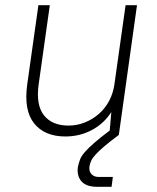

<svg xmlns="http://www.w3.org/2000/svg" viewBox="-20 -520 605 740"><path d="M355 200Q313 200 294.5 179.5Q276 159 280 125Q283 110 288 96Q293 82 307 66Q321 50 344 30Q367 10 403 -17L409 -88Q380 -43 333.5 -18.5Q287 6 232 6Q152 6 111.5 -44.5Q71 -95 85 -195L128 -500H172L129 -195Q118 -115 149.5 -75.5Q181 -36 244 -36Q277 -36 307 -48Q337 -60 361 -81Q385 -102 400.5 -131Q416 -160 421 -195L464 -500H508L438 0Q403 26 382 44Q361 62 349 75Q337 88 332 98.5Q327 109 325 120Q322 139 332 150.5Q342 162 360 162H415L410 200Z"/></svg>

Font: Retni Sans Light
Style: Italic
Weight: 300
Italic angle: -8°
Designer: Vitaly Kuzmin
Foundry: ParaType Ltd.
Version: Version 1.00;June 10, 2019;FontCreator 11.5.0.2425 64-bit; t